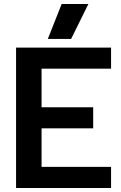

<svg xmlns="http://www.w3.org/2000/svg" viewBox="-20 -936 603 956"><path d="M287 -916H420L334 -742H218ZM60 -699H533V-594H187V-402H444V-297H187V-105H533V0H60Z"/></svg>

Font: Prompt Medium
Style: Regular
Weight: 500
Designer: Katatrad Team
Foundry: CadsonDemak
Version: Version 1.000